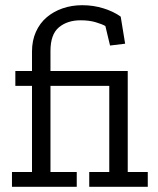

<svg xmlns="http://www.w3.org/2000/svg" viewBox="-20 -718 609 738"><path d="M400 -388H174V-57H275V0H26V-57H103V-388H39V-445H103V-520Q103 -562 118 -595.5Q133 -629 159.5 -651.5Q186 -674 221 -686Q256 -698 296 -698Q340 -698 379 -685.5Q418 -673 444 -654L461 -550L403 -543L385 -618Q373 -625 348 -632.5Q323 -640 290 -640Q239 -640 206.5 -613Q174 -586 174 -522V-445H471V-57H548V0H323V-57H400Z"/></svg>

Font: Zilla Slab Regular
Style: Regular
Weight: 400
Designer: Typotheque.com
Foundry: Typotheque type foundry
Version: Version 1.0; 2017